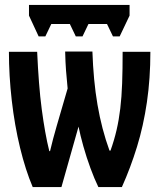

<svg xmlns="http://www.w3.org/2000/svg" viewBox="-20 -755 640 775"><path d="M136 -608 97 -692V-735H503V-692L463 -608H436L412 -658H337L313 -608H286L262 -658H187L163 -608ZM112 0Q83 -68 61 -158.5Q39 -249 27.5 -349.5Q16 -450 16 -546H130Q133 -479 137.5 -421Q142 -363 148.5 -314Q155 -265 162.5 -223Q170 -181 179 -145H182Q188 -171 194.5 -195Q201 -219 209 -247L253 -398Q249 -439 246.5 -470.5Q244 -502 243 -547H353Q355 -489 360 -435.5Q365 -382 373.5 -332.5Q382 -283 394 -237Q406 -191 422 -147H426Q441 -189 450.5 -230Q460 -271 465.5 -317Q471 -363 473 -418.5Q475 -474 475 -546H587Q587 -438 573 -342.5Q559 -247 533 -162.5Q507 -78 472 0H377Q361 -33 345 -76.5Q329 -120 316.5 -164.5Q304 -209 297 -244L228 0Z"/></svg>

Font: Noto Sans Mono
Style: Bold
Weight: 700
Designer: Monotype Design Team
Foundry: Monotype Imaging Inc.
Version: Version 2.014